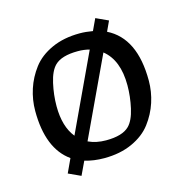

<svg xmlns="http://www.w3.org/2000/svg" viewBox="-91 -617 725 756"><g transform="rotate(-15 271.5 -239.0)"><path d="M150 54 100 31 126 -25Q40 -86 40 -240Q40 -285 54 -328Q68 -371 96 -408Q124 -445 173.5 -467.5Q223 -490 288 -490Q313 -490 341 -485L363 -532L413 -509L394 -468Q503 -414 503 -240Q503 -195 489 -152Q475 -109 447 -72Q419 -35 369.5 -12.5Q320 10 255 10Q212 10 176 -1ZM417 -244Q417 -347 359 -393L208 -71Q240 -56 280 -56Q347 -56 375 -84Q396 -105 406.5 -151.5Q417 -198 417 -244ZM263 -424Q196 -424 168 -396Q147 -375 136.5 -328.5Q126 -282 126 -236Q126 -153 164 -106L310 -418Q288 -424 263 -424Z"/></g></svg>

Font: Enriqueta
Style: Regular
Weight: 400
Designer: Viviana Monsalve, Gustavo Ibarra
Foundry: Viviana Monsalve, Gustavo Ibarra
Version: Version 1.002